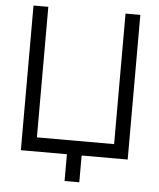

<svg xmlns="http://www.w3.org/2000/svg" viewBox="-58 -769 787 952"><g transform="rotate(5 336.0 -293.5)"><path d="M299.2 133.3V0H70V-720H143.7V-70.3H528V-720H601.7V0H372.5V133.3Z"/></g></svg>

Font: Vela Sans GX ExtLt
Style: Regular
Weight: 200
Designer: Principal design: Mikhail Sharanda - project Manrope.
Design modification: Ravid Balaliev
Foundry: Mikhail Sharanda
Version: Version 1.001